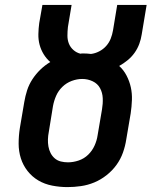

<svg xmlns="http://www.w3.org/2000/svg" viewBox="-20 -755 640 783"><path d="M255 8Q224 8 193 2Q162 -4 136.5 -19Q111 -34 92.5 -57.5Q74 -81 65 -109.5Q56 -138 56 -169.5Q56 -201 61 -233L79 -339Q83 -363 90.5 -386.5Q98 -410 112 -431.5Q126 -453 144.5 -471Q163 -489 185 -502Q169 -516 158 -534Q147 -552 141.5 -572.5Q136 -593 136.5 -616Q137 -639 140 -661L153 -735H272L257 -645Q255 -627 255 -609.5Q255 -592 261 -577Q267 -562 279.5 -551Q292 -540 308 -536Q311 -537 314 -537Q317 -537 320 -537Q328 -537 335.5 -536.5Q343 -536 351 -535Q368 -537 384.5 -545.5Q401 -554 413 -567.5Q425 -581 431.5 -597.5Q438 -614 441 -632L458 -735H578L558 -615Q555 -595 548 -576Q541 -557 529 -540Q517 -523 500.5 -509.5Q484 -496 466 -486Q484 -470 496 -447Q508 -424 513.5 -399Q519 -374 518 -347Q517 -320 513 -293L495 -187Q491 -160 481.5 -133Q472 -106 455 -82.5Q438 -59 414.5 -40.5Q391 -22 364.5 -11Q338 0 310 4Q282 8 255 8ZM257 -93Q279 -93 301 -100.5Q323 -108 339.5 -124Q356 -140 365.5 -161Q375 -182 378 -203L396 -309Q400 -332 399 -354.5Q398 -377 388 -395.5Q378 -414 358 -423.5Q338 -433 315 -433Q294 -433 272.5 -425Q251 -417 234.5 -401Q218 -385 209 -364.5Q200 -344 196 -322L179 -217Q176 -202 175.5 -187Q175 -172 177.5 -157.5Q180 -143 186.5 -130.5Q193 -118 203.5 -109Q214 -100 228 -96.5Q242 -93 257 -93Z"/></svg>

Font: Iosevka Curly Slab Extended
Style: Bold Italic
Weight: 700
Width: 7
Italic angle: -9°
Monospace: yes
Designer: Belleve Invis
Foundry: Belleve Invis
Version: Version 11.0.0; ttfautohint (v1.8.3)